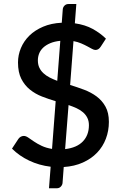

<svg xmlns="http://www.w3.org/2000/svg" viewBox="-20 -842 620 976"><path d="M311 -84Q370.5 -91 401.2 -123Q432 -155 432 -205.5Q432 -227 424 -243Q416 -259 402.2 -271Q388.5 -283 369.5 -291.8Q350.5 -300.5 328.5 -308ZM286.5 -634.5Q256.5 -631.5 235 -622.2Q213.5 -613 199.5 -599.8Q185.5 -586.5 179 -570Q172.5 -553.5 172.5 -535Q172.5 -514 180 -498Q187.5 -482 200.8 -469.8Q214 -457.5 232 -448.2Q250 -439 271 -431ZM336.5 -410Q372.5 -399 407.8 -385.8Q443 -372.5 471 -351.8Q499 -331 516.2 -300Q533.5 -269 533.5 -222.5Q533.5 -177 518.2 -136.8Q503 -96.5 473.5 -65.8Q444 -35 401.2 -15.8Q358.5 3.5 304 7L298 87Q297.5 97.5 289.5 106.2Q281.5 115 269 115H229L237.5 5.5Q178.5 -1.5 127.8 -25.8Q77 -50 41 -86.5L73.5 -136Q78 -142.5 85.2 -146.8Q92.5 -151 101 -151Q111.5 -151 123.8 -142.5Q136 -134 152.5 -122.8Q169 -111.5 191.5 -100.8Q214 -90 244.5 -85L263 -327.5Q228 -338 193.8 -351.2Q159.5 -364.5 132.2 -386.5Q105 -408.5 88.2 -441.5Q71.5 -474.5 71.5 -524.5Q71.5 -562 86.2 -597.5Q101 -633 129.2 -660.8Q157.5 -688.5 199 -706.2Q240.5 -724 294 -726.5L299 -793.5Q299.5 -804.5 307.5 -813Q315.5 -821.5 328 -821.5H368L360.5 -723.5Q413 -716 451.5 -694.8Q490 -673.5 518.5 -645.5L492.5 -605.5Q481.5 -588 465.5 -588Q458 -588 447.8 -593.5Q437.5 -599 423.8 -606.5Q410 -614 392.5 -621.5Q375 -629 353.5 -633Z"/></svg>

Font: TypoPRO Lato
Style: Regular
Weight: 600
Designer: Lukasz Dziedzic with Adam Twardoch and Botio Nikoltchev
Foundry: tyPoland Lukasz Dziedzic
Version: Version 2.010; 2014-09-01; http://www.latofonts.com/